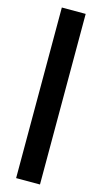

<svg xmlns="http://www.w3.org/2000/svg" viewBox="-148 -869 568 1073"><g transform="rotate(15 136.5 -332.5)"><path d="M205.5 161H67.5V-826H205.5Z"/></g></svg>

Font: Public Sans Black
Style: Regular
Weight: 900
Designer: The Public Sans Project Authors: Dan O. Williams and USWDS (Libre Franklin designed by Pablo Impallari and Rodrigo Fuenz
Version: Version 1.007